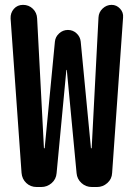

<svg xmlns="http://www.w3.org/2000/svg" viewBox="-20 -750 540 770"><path d="M66.4 -56.6 22.5 -675.8Q21.5 -698.2 35.6 -714.4Q49.8 -730.5 72.3 -730.5Q95.7 -730.5 111.8 -714.8Q127.9 -699.2 128.9 -675.8L156.2 -156.2Q156.2 -155.3 158.2 -155.3Q159.2 -155.3 159.2 -156.2L200.2 -583Q202.1 -602.5 217.3 -616.2Q232.4 -629.9 252.4 -629.9Q272.5 -629.9 287.1 -616.2Q301.8 -602.5 303.7 -583L344.7 -156.2Q344.7 -155.3 345.7 -155.3Q347.7 -155.3 347.7 -156.2L375 -679.7Q376 -701.2 391.6 -715.8Q407.2 -730.5 427.7 -730.5Q447.3 -730.5 461.4 -715.3Q475.6 -700.2 473.6 -679.7L429.7 -56.6Q428.7 -32.2 410.6 -16.1Q392.6 0 369.1 0H348.6Q324.2 0 306.6 -16.1Q289.1 -32.2 287.1 -55.7L248 -468.8Q248 -469.7 247.1 -469.7Q246.1 -469.7 246.1 -468.8L207 -55.7Q205.1 -31.2 187 -15.6Q168.9 0 145.5 0H127Q102.5 0 85.4 -16.1Q68.4 -32.2 66.4 -56.6Z"/></svg>

Font: Rounded Mgen+ 2m medium
Style: Regular
Weight: 500
Designer: [Source Han Sans]
Ryoko NISHIZUKA  (kana & ideographs); Paul D. Hunt (Latin, Greek & Cyrillic); Wenlong ZHANG  (bopomofo
Version: Version 1.059.20150602